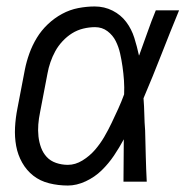

<svg xmlns="http://www.w3.org/2000/svg" viewBox="-20 -562 590 594"><path d="M190 12Q160 12 132 5Q104 -2 83 -18.5Q62 -35 48.5 -59Q35 -83 30 -110.5Q25 -138 26.5 -167.5Q28 -197 34 -227L57 -347Q62 -372 71 -397Q80 -422 94 -445Q108 -468 128 -487Q148 -506 172 -519Q196 -532 222 -537Q248 -542 273 -542Q303 -542 328.5 -529Q354 -516 370.5 -494Q387 -472 395.5 -445Q404 -418 410 -390L411 -392Q424 -427 436 -461.5Q448 -496 462 -530H534Q506 -462 479.5 -394Q453 -326 424 -258Q426 -233 426.5 -208Q427 -183 429 -158Q430 -118 431 -78.5Q432 -39 434 0H362Q362 -33 362.5 -65.5Q363 -98 363 -131Q349 -105 332.5 -80.5Q316 -56 294.5 -35Q273 -14 245 -1Q217 12 190 12ZM190 -52Q213 -52 235 -65.5Q257 -79 273.5 -98Q290 -117 302.5 -138.5Q315 -160 325.5 -182Q336 -204 346 -226Q356 -248 364 -270Q365 -292 363.5 -313.5Q362 -335 359 -356Q356 -377 351.5 -397Q347 -417 338 -435Q329 -453 312.5 -465.5Q296 -478 274 -478Q256 -478 237.5 -473.5Q219 -469 203 -459Q187 -449 173.5 -434.5Q160 -420 151 -403.5Q142 -387 136 -369.5Q130 -352 127 -335L104 -215Q100 -196 98.5 -177Q97 -158 99 -140Q101 -122 107 -105.5Q113 -89 124.5 -76.5Q136 -64 153.5 -58Q171 -52 190 -52Z"/></svg>

Font: Lode Term
Style: Italic
Weight: 400
Italic angle: -11°
Monospace: yes
Designer: Belleve Invis
Foundry: Belleve Invis
Version: Version 29.2.0